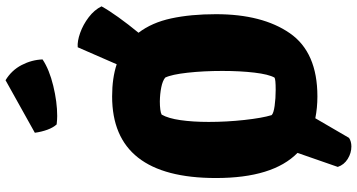

<svg xmlns="http://www.w3.org/2000/svg" viewBox="-328 -868 1332 717"><g transform="rotate(-90 338.5 -509.0)"><path d="M32.7 -369.1Q32.7 -756.8 337.4 -756.8Q406.2 -756.8 457.5 -739.7L521 -885.3Q543.5 -887.2 574.5 -876.2Q605.5 -865.2 633.1 -844.2Q660.6 -823.2 673.8 -796.4Q659.7 -770.5 633.3 -733.6Q606.9 -696.8 575.2 -658.2Q613.3 -608.4 628.9 -535.6Q644.5 -462.9 644.5 -369.1Q644.5 -195.3 573.2 -92.8Q502 9.8 337.4 9.8Q294.9 9.8 255.9 2L182.6 127.9Q169.4 136.7 150.4 136.7Q126 136.7 104 123Q82 109.4 74.2 85.9L126.5 -64.5Q32.7 -156.7 32.7 -369.1ZM407.7 -150.4Q419.9 -171.9 426.3 -225.3Q432.6 -278.8 432.6 -345.2Q432.6 -415 426 -474.9Q419.4 -534.7 407.7 -558.6Q395.5 -568.4 371.6 -573.2Q347.7 -578.1 318.8 -578.6Q302.2 -578.6 288.8 -576.9Q275.4 -575.2 269.5 -571.8Q255.4 -547.4 248.8 -501.2Q242.2 -455.1 242.2 -396Q242.2 -329.1 249.5 -262.7Q256.8 -196.3 267.6 -161.1Q274.4 -153.8 302.2 -149.9Q330.1 -146 361.8 -146Q401.9 -146 407.7 -150.4ZM201.7 -1045.4 397.9 -1154.8Q435.1 -1132.3 454.6 -1094.7Q474.1 -1057.1 475.6 -1016.6Q437.5 -991.2 377 -976.6Q316.4 -961.9 264.2 -961.9Q251.5 -961.9 232.9 -963.9Q221.2 -976.6 213.1 -998.5Q205.1 -1020.5 201.7 -1045.4Z"/></g></svg>

Font: Kavoon
Style: Regular
Weight: 400
Designer: Viktoriya Grabowska
Foundry: Viktoriya Grabowska
Version: Version 1.004; ttfautohint (v1.4.1)